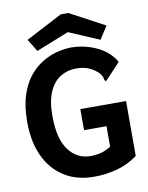

<svg xmlns="http://www.w3.org/2000/svg" viewBox="-90 -868 729 943"><g transform="rotate(-10 275.0 -396.0)"><path d="M303 11Q216 11 153.5 -29Q91 -69 58 -141Q25 -213 25 -310Q25 -389 43.5 -445Q62 -501 93 -538Q124 -575 161 -596Q198 -617 235 -625.5Q272 -634 302 -634Q369 -633 428.5 -605Q488 -577 519 -524L448 -448L441 -441L434 -448Q433 -456 430.5 -463.5Q428 -471 418 -484Q399 -503 372.5 -515.5Q346 -528 305 -528Q265 -528 230 -507.5Q195 -487 173.5 -441Q152 -395 152 -319Q152 -204 194 -148Q236 -92 303 -92Q330 -92 355.5 -98.5Q381 -105 405 -121V-223H293V-328H521V-54Q472 -18 416 -3.5Q360 11 303 11ZM135 -646 97 -708 279 -803H317L491 -710L450 -646L298 -711Z"/></g></svg>

Font: Inconsolata SemiExpanded ExtraBold
Style: Regular
Weight: 800
Width: 6
Monospace: yes
Designer: Raph Levien, Cyreal, Brenton Simpson
Foundry: Raph Levien, Cyreal, Google
Version: Version 3.001; ttfautohint (v1.8.2.53-6de2)